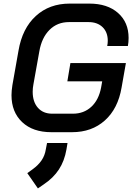

<svg xmlns="http://www.w3.org/2000/svg" viewBox="-20 -728 743 1069"><path d="M44 -198Q44 -222 49 -254L83 -446Q104 -570 179.5 -639Q255 -708 368 -708H477Q578 -708 637 -656Q696 -604 696 -517Q696 -492 692 -472H577Q580 -487 580 -501Q580 -549 551 -577Q522 -605 473 -605H364Q299 -605 255.5 -561.5Q212 -518 199 -442L166 -258Q162 -238 162 -217Q162 -161 191 -128Q220 -95 271 -95H386Q447 -95 488.5 -133.5Q530 -172 543 -241L549 -275H355L372 -377H681L657 -241Q637 -123 564 -57.5Q491 8 381 8H266Q163 8 103.5 -48Q44 -104 44 -198ZM132 236 161 215Q194 191 212 164Q230 137 235 104L242 68H356L350 104Q339 168 308 215.5Q277 263 223 299L191 321Z"/></svg>

Font: Bai Jamjuree SemiBold
Style: Italic
Weight: 600
Italic angle: -10°
Version: Version 1.000; ttfautohint (v1.6)